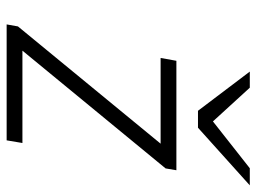

<svg xmlns="http://www.w3.org/2000/svg" viewBox="-117 -655 772 578"><g transform="rotate(90 269.0 -366.0)"><path d="M53.5 0 59.5 -34 412.5 -463.5H154.5L163 -511H492.5L487 -478.5L132.5 -47.5H410.5L402.5 0ZM313.5 -576 195.5 -732H244L345.5 -621L486.5 -732H538L364.5 -576Z"/></g></svg>

Font: Overpass ExtraLight
Style: Italic
Weight: 250
Italic angle: -10°
Designer: Delve Withrington, Dave Bailey, Thomas Jockin
Foundry: Delve Fonts LLC
Version: Version 4.000